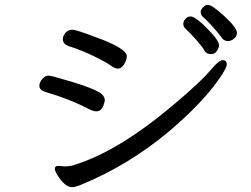

<svg xmlns="http://www.w3.org/2000/svg" viewBox="-20 -789 1040 795"><path d="M380 -328Q369 -328 355 -334Q269 -379 172 -407Q143 -415 143 -433Q143 -448 155 -462Q167 -476 181 -476Q192 -476 275 -451Q358 -426 393 -406Q414 -392 414 -372Q405 -328 380 -328ZM279 -14Q249 -14 219 -62Q207 -82 207 -90Q207 -102 220 -102Q232 -102 244 -100Q272 -100 287 -106Q471 -162 703 -359Q813 -451 861 -509Q888 -540 902 -540Q919 -540 919 -522Q919 -508 889 -465Q822 -366 680 -245Q510 -103 311 -22Q290 -14 279 -14ZM265 -598Q240 -607 240 -627Q240 -640 251 -653Q262 -666 280 -666Q295 -666 374 -636Q505 -589 505 -556Q505 -541 494 -523Q483 -505 469 -505Q455 -505 439.5 -517Q424 -529 372.5 -554.5Q321 -580 265 -598ZM853 -565Q834 -565 826.5 -579.5Q819 -594 793 -623.5Q767 -653 747 -671Q739 -679 739 -690Q739 -701 748 -711Q757 -721 769 -721Q794 -721 865 -642Q887 -615 887 -602Q887 -592 878.5 -578.5Q870 -565 853 -565ZM924 -619Q910 -619 901 -629Q887 -649 861 -678Q835 -707 823 -716.5Q811 -726 811 -738Q811 -749 821 -759Q831 -769 841 -769Q858 -769 909.5 -721.5Q961 -674 961 -653Q961 -639 949 -629Q937 -619 924 -619Z"/></svg>

Font: LXGW WenKai Medium
Style: Regular
Weight: 500
Designer: LXGW / Fontworks Inc.
Foundry: LXGW / Fontworks Inc.
Version: Version 1.501; October 10, 2024